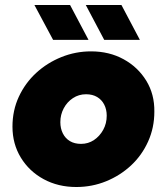

<svg xmlns="http://www.w3.org/2000/svg" viewBox="-20 -737 669 770"><path d="M286 13Q213 13 155 -18.5Q97 -50 63.5 -105Q30 -160 30 -229Q30 -294 55.5 -349Q81 -404 125 -444.5Q169 -485 226 -508Q283 -531 345 -531Q418 -531 475.5 -499.5Q533 -468 566.5 -413.5Q600 -359 599 -289Q599 -225 574 -169.5Q549 -114 505.5 -73.5Q462 -33 405.5 -10Q349 13 286 13ZM305 -160Q334 -160 357 -175.5Q380 -191 394 -216.5Q408 -242 408 -273Q408 -298 398 -317.5Q388 -337 369.5 -348Q351 -359 325 -359Q296 -359 272.5 -343.5Q249 -328 235.5 -302.5Q222 -277 222 -247Q222 -222 232 -202Q242 -182 260.5 -171Q279 -160 305 -160ZM398 -577 324 -717H467L541 -577ZM193 -577 118 -717H261L335 -577Z"/></svg>

Font: MuseoModerno Thin Black
Style: Italic
Weight: 900
Italic angle: -9°
Version: Version 1.003